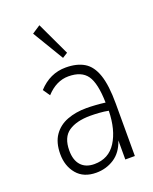

<svg xmlns="http://www.w3.org/2000/svg" viewBox="-131 -747 661 832"><g transform="rotate(-20 200.0 -331.5)"><path d="M168 11Q110 11 79 -26Q48 -63 48 -118Q48 -171 71 -204Q94 -237 133.5 -252Q173 -267 222 -267Q240 -267 263.5 -265.5Q287 -264 309 -261Q307 -351 281.5 -387Q256 -423 196 -423Q140 -423 94 -373L72 -405Q125 -463 198 -463Q249 -463 282.5 -443Q316 -423 332.5 -374.5Q349 -326 349 -242V0H305V-88Q288 -37 251 -13Q214 11 168 11ZM90 -119Q90 -75 111.5 -51Q133 -27 173 -27Q239 -27 273.5 -81Q308 -135 310 -223Q290 -227 267.5 -228.5Q245 -230 227 -230Q163 -230 126.5 -205Q90 -180 90 -119ZM202 -506 116 -649 154 -674 226 -521Z"/></g></svg>

Font: Inconsolata Condensed Light
Style: Regular
Weight: 300
Width: 3
Monospace: yes
Designer: Raph Levien, Cyreal, Brenton Simpson
Foundry: Raph Levien, Cyreal, Google
Version: Version 3.001; ttfautohint (v1.8.2.53-6de2)